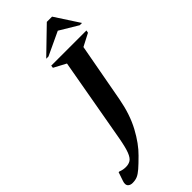

<svg xmlns="http://www.w3.org/2000/svg" viewBox="-398 -914 1138 1138"><g transform="rotate(-45 171.5 -344.5)"><path d="M-39 173Q-60 173 -70 161Q-80 149 -72 125L-53 69H-47Q-34 74 -23.5 76Q-13 78 0 78Q22 78 38.5 68Q55 58 67.5 26Q80 -6 92 -73L186 -603L109 -644L111 -660H406L403 -644L324 -603L256 -233Q236 -125 193 -45.5Q150 34 100 83Q64 119 41.5 138.5Q19 158 1.5 165.5Q-16 173 -39 173ZM119 -710 276 -862H320L419 -710H400L285 -779L138 -710Z"/></g></svg>

Font: Spectral
Style: Bold Italic
Weight: 700
Italic angle: -10°
Designer: Jean-Baptiste Levee
Foundry: Production Type
Version: Version 2.001